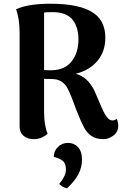

<svg xmlns="http://www.w3.org/2000/svg" viewBox="-20 -731 666 1028"><path d="M613 -59Q613 -24 587 -5Q561 14 534 14Q495 14 470.5 -2.5Q446 -19 430.5 -47.5Q415 -76 393 -131L362 -213Q349 -246 338 -264.5Q327 -283 307 -295.5Q287 -308 254 -308L216 -309V-134Q216 -59 235 -15Q224 -4 204.5 5Q185 14 160 14Q127 14 106 -4Q85 -22 85 -53V-555Q85 -631 66 -681Q128 -711 251 -711Q397 -711 470.5 -668Q544 -625 544 -529Q544 -456 502 -405.5Q460 -355 386 -336Q420 -326 442.5 -305Q465 -284 483 -251L525 -154Q540 -119 553 -103Q566 -87 581 -86Q595 -86 605 -95Q613 -76 613 -59ZM260 -355Q328 -357 364 -403Q400 -449 400 -520Q400 -588 367 -627Q334 -666 261 -666Q228 -666 216 -664V-356Q244 -354 260 -355ZM297 254Q315 232 324 213.5Q333 195 333 176Q333 143 315 129.5Q297 116 268 109Q268 78 290 56Q312 34 344 34Q376 34 397.5 56.5Q419 79 419 125Q419 164 400 201Q381 238 339 277Q316 273 297 254Z"/></svg>

Font: Arima Madurai Black
Style: Regular
Weight: 900
Designer: Joana Correia and Natanael Gama
Foundry: NDISCOVER
Version: Version 1.020